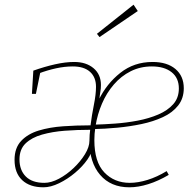

<svg xmlns="http://www.w3.org/2000/svg" viewBox="-20 -792 831 818"><path d="M373 -166Q373 -142 352.5 -112.5Q332 -83 300 -56Q268 -29 232 -11.5Q196 6 165 6Q107 6 74.5 -24.5Q42 -55 42 -111Q42 -162 70.5 -192Q99 -222 145.5 -236Q192 -250 249 -254Q306 -258 363 -258H375L365 -253Q371 -301 380 -345.5Q389 -390 389 -422Q389 -463 363.5 -486Q338 -509 290 -509Q256 -509 219 -501Q182 -493 145 -479L153 -490L133 -392H116L122 -491Q170 -508 214.5 -518Q259 -528 296 -528Q347 -528 378.5 -501.5Q410 -475 410 -430Q410 -414 407.5 -400.5Q405 -387 403 -364L401 -367Q434 -435 492.5 -481.5Q551 -528 630 -528Q692 -528 727.5 -498Q763 -468 763 -416Q763 -373 739 -342.5Q715 -312 674 -293Q633 -274 583 -263.5Q533 -253 480 -248Q427 -243 379 -242L386 -248Q384 -235 383 -222Q382 -209 382 -195Q382 -102 424.5 -57.5Q467 -13 533 -13Q568 -13 608.5 -25.5Q649 -38 690 -63L699 -47Q655 -21 612 -7.5Q569 6 531 6Q452 6 406.5 -47Q361 -100 361 -192Q361 -203 362 -218Q363 -233 365 -247L373 -239H363Q309 -239 256 -235Q203 -231 159 -218.5Q115 -206 89 -181Q63 -156 63 -113Q63 -67 90 -40Q117 -13 169 -13Q198 -13 231 -30.5Q264 -48 293.5 -76Q323 -104 342 -135Q361 -166 361 -192ZM387 -255 382 -261Q422 -262 470.5 -265.5Q519 -269 566.5 -278Q614 -287 654 -304Q694 -321 718 -348Q742 -375 742 -415Q742 -460 711 -484.5Q680 -509 627 -509Q578 -509 537 -488.5Q496 -468 465 -432Q434 -396 414.5 -350.5Q395 -305 387 -255ZM404 -634 393 -648 549 -772 567 -745Z"/></svg>

Font: Bitter Thin Thin
Style: Italic
Weight: 250
Italic angle: -9°
Version: Version 2.002